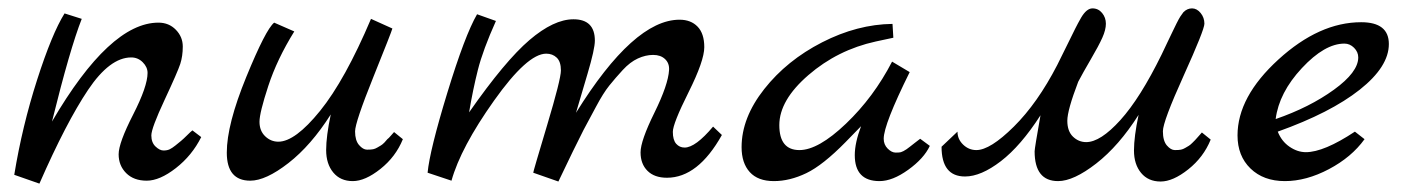

<svg xmlns="http://www.w3.org/2000/svg" viewBox="-20 -432 3353 458"><path d="M439 -121 460 -105Q438 -61 399.5 -31Q361 -1 330 -1Q299 -1 281 -19Q263 -37 263 -64Q263 -91 297.5 -158.5Q332 -226 332 -258Q332 -272 320.5 -283.5Q309 -295 293 -295Q242 -295 190 -217.5Q138 -140 74 6L14 -15Q33 -131 68.5 -241.5Q104 -352 134 -400L175 -387Q147 -316 104 -142Q242 -378 358 -378Q383 -378 399.5 -361Q416 -344 416 -321Q416 -298 410 -279.5Q404 -261 372.5 -193.5Q341 -126 341 -109Q341 -92 351 -82.5Q361 -73 370 -73Q379 -73 385 -76Q391 -79 398.5 -85Q406 -91 412 -96Q418 -101 426.5 -109.5Q435 -118 439 -121Z M920 -117 941 -100Q924 -58 887.5 -29Q851 0 821.5 0Q792 0 775 -20.5Q758 -41 758 -74Q758 -107 769 -159Q722 -85 668 -43Q614 -1 577 -1Q521 -1 521 -68Q521 -135 567.5 -248.5Q614 -362 634 -378L682 -357Q641 -291 620 -227Q599 -163 599 -141.5Q599 -120 612.5 -107Q626 -94 644 -94Q684 -94 743.5 -167.5Q803 -241 865 -387L916 -364Q914 -356 870.5 -248Q827 -140 827 -118.5Q827 -97 836.5 -86Q846 -75 855.5 -75Q865 -75 870 -76Q875 -77 880 -80Q885 -83 888.5 -85Q892 -87 897 -92L904 -100Q907 -102 912.5 -108.5Q918 -115 920 -117Z M1681 -130 1702 -110Q1645 -8 1571 -8Q1541 -8 1524.5 -24.5Q1508 -41 1508 -68.5Q1508 -96 1541 -163Q1574 -230 1576 -265Q1577 -281 1566.5 -291Q1556 -301 1538 -301Q1520 -301 1501.5 -292.5Q1483 -284 1465.5 -265Q1448 -246 1433.5 -228Q1419 -210 1401.5 -177Q1384 -144 1372 -122Q1351 -81 1312 1L1252 -20Q1252 -23 1285 -133Q1318 -243 1318 -264Q1318 -285 1308 -294.5Q1298 -304 1283 -304Q1238 -304 1158.5 -192Q1079 -80 1057 -1L1000 -20Q1005 -73 1047 -210.5Q1089 -348 1118 -398L1163 -382Q1132 -313 1120 -265.5Q1108 -218 1099 -164Q1185 -287 1243 -336.5Q1301 -386 1348 -386Q1399 -386 1399 -335Q1399 -315 1381.5 -256Q1364 -197 1354 -163Q1492 -385 1601 -385Q1628 -385 1644 -368.5Q1660 -352 1660 -319.5Q1660 -287 1622.5 -212Q1585 -137 1585 -117.5Q1585 -98 1593 -89Q1601 -80 1613 -80Q1639 -80 1681 -130Z M2175 -101 2198 -84Q2184 -54 2146.5 -27Q2109 0 2078 0Q2019 0 2019 -62Q2019 -91 2034 -131L1997 -93Q1943 -38 1903.5 -19Q1864 0 1826 0Q1788 0 1768.5 -21.5Q1749 -43 1749 -81Q1749 -151 1803 -219.5Q1857 -288 1941 -331Q2025 -374 2109 -375L2111 -342L2069 -333Q1978 -313 1908.5 -253Q1839 -193 1839 -133.5Q1839 -74 1887 -74Q1932 -74 1998 -137Q2064 -200 2108 -285L2150 -260Q2088 -135 2088 -101Q2088 -87 2097.5 -77.5Q2107 -68 2116.5 -68Q2126 -68 2129 -69Q2132 -70 2135 -71.5Q2138 -73 2142.5 -76Q2147 -79 2150.5 -82Q2154 -85 2162 -91Q2170 -97 2175 -101Z M2847 -116 2868 -99Q2851 -57 2814.5 -28Q2778 1 2748.5 1Q2719 1 2702 -19.5Q2685 -40 2685 -73Q2685 -106 2696 -158Q2649 -84 2595 -42Q2541 0 2504 0Q2448 0 2448 -71Q2448 -78 2462 -157Q2415 -84 2367.5 -47.5Q2320 -11 2282 -11Q2226 -11 2226 -82L2264 -118Q2264 -100 2277.5 -87Q2291 -74 2309 -74Q2342 -74 2398.5 -130Q2455 -186 2502 -277Q2512 -297 2525.5 -324.5Q2539 -352 2545 -364Q2551 -376 2559 -390Q2572 -412 2586 -412Q2600 -412 2609 -401Q2618 -390 2618 -375.5Q2618 -361 2609.5 -342Q2601 -323 2582 -290.5Q2563 -258 2552 -237Q2526 -169 2526 -144Q2526 -119 2539.5 -106Q2553 -93 2571 -93Q2605 -93 2652.5 -145.5Q2700 -198 2751 -302Q2757 -315 2765 -331.5Q2773 -348 2777 -356.5Q2781 -365 2786.5 -376Q2792 -387 2795.5 -392.5Q2799 -398 2803 -403Q2812 -412 2823.5 -412Q2835 -412 2844 -401Q2853 -390 2853 -375.5Q2853 -361 2803.5 -251.5Q2754 -142 2754 -119Q2754 -96 2763.5 -85Q2773 -74 2782.5 -74Q2792 -74 2797 -75Q2802 -76 2807 -79Q2812 -82 2815.5 -84Q2819 -86 2824 -91L2831 -98Q2834 -101 2839.5 -107.5Q2845 -114 2847 -116Z M3212 -118 3235 -100Q3204 -57 3150 -28.5Q3096 0 3045 0Q2994 0 2963 -30Q2932 -60 2932 -109Q2932 -201 3029.5 -290Q3127 -379 3227 -379Q3293 -379 3293 -327Q3293 -273 3223.5 -218Q3154 -163 3028 -118Q3037 -95 3056 -82Q3075 -69 3095 -69Q3138 -69 3212 -118ZM3023 -148Q3104 -176 3162 -218Q3220 -260 3220 -295Q3220 -308 3210 -318Q3200 -328 3187 -328Q3140 -328 3085.5 -269.5Q3031 -211 3023 -148Z"/></svg>

Font: Marck Script
Style: Regular
Weight: 400
Designer: Denis Masharov, Marck Fogel
Foundry: Denis Masharov
Version: Version 1.002